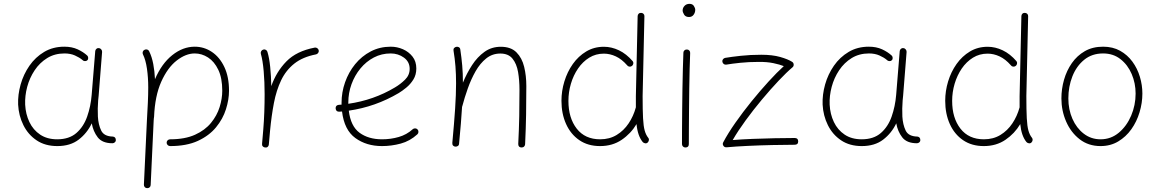

<svg xmlns="http://www.w3.org/2000/svg" viewBox="-20 -749 6031 998"><path d="M277.3 -24.9Q339.4 -24.9 377 -57.6Q414.6 -90.3 433.1 -143.3Q451.7 -196.3 456.5 -255.9L475.1 -483.9Q476.1 -490.7 481.4 -495.4Q486.8 -500 494.1 -499Q501 -498.5 506.1 -492.4Q511.2 -486.3 510.7 -479L492.7 -251Q491.7 -238.8 490.2 -227.1Q486.8 -184.6 488.8 -143.1Q491.2 -101.1 505.9 -70.6Q520.5 -40 566.9 -39.1Q581.5 -37.1 582 -22Q582.5 -14.6 577.1 -9.5Q571.8 -4.4 564.5 -4.4Q511.7 -4.4 488 -35.2Q464.4 -65.9 457 -107.9Q432.6 -56.6 388.9 -23.2Q345.2 10.3 277.8 10.3Q214.8 10.3 170.4 -19.5Q126 -49.3 101.6 -98.6Q77.1 -147.9 74.2 -205.6Q72.3 -256.8 87.2 -309.8Q102.1 -362.8 133.1 -407.5Q164.1 -452.1 209.7 -479.2Q255.4 -506.3 314.5 -506.3Q353.5 -506.3 383.3 -492.7Q413.1 -479 433.6 -460Q438.5 -455.1 438.5 -447.3Q438.5 -439.5 433.1 -435.1Q428.2 -430.7 420.4 -431.4Q412.6 -432.1 408.2 -437.5Q393.1 -450.2 369.6 -460.7Q346.2 -471.2 314.9 -471.2Q264.6 -471.2 225.6 -447.3Q186.5 -423.3 160.2 -383.8Q133.8 -344.2 121.3 -297.4Q108.9 -250.5 110.8 -205.1Q113.3 -155.8 132.8 -114.7Q152.3 -73.7 188.7 -49.3Q225.1 -24.9 277.3 -24.9Z M846.2 -7.3Q846.2 -15.1 851.6 -20Q856.9 -24.9 864.3 -24.9Q941.4 -24.9 993.7 -48.6Q1045.9 -72.3 1076.9 -110.4Q1107.9 -148.4 1121.6 -192.4Q1135.3 -236.3 1135.3 -277.3Q1135.3 -343.3 1114.7 -386.2Q1094.2 -429.2 1061.5 -450.2Q1028.8 -471.2 992.2 -471.2Q945.8 -471.2 898.4 -434.3Q851.1 -397.5 818.1 -324Q785.2 -250.5 780.8 -141.1Q780.8 -138.2 779.8 -135.3Q779.3 -127.4 778.8 -122.6L763.2 212.4Q763.2 219.7 757.8 224.6Q752.4 229.5 744.6 229Q737.3 229 732.4 223.6Q727.5 218.3 728 210.4L743.7 -124.5Q746.6 -171.9 748.5 -214.4Q750.5 -256.8 750.5 -294.4Q750.5 -346.2 743.9 -391.8Q737.3 -437.5 723.1 -466.3Q719.7 -473.1 722.2 -480.2Q724.6 -487.3 731.4 -490.2Q738.3 -493.7 745.4 -491.5Q752.4 -489.3 755.4 -482.4Q769.5 -453.6 776.6 -416.3Q783.7 -378.9 785.6 -337.4Q820.3 -418.5 875.5 -462.4Q930.7 -506.3 992.2 -506.3Q1041 -506.3 1081.5 -479Q1122.1 -451.7 1146.2 -400.6Q1170.4 -349.6 1170.4 -277.3Q1170.4 -231.4 1154.5 -181.2Q1138.7 -130.9 1103 -87.4Q1067.4 -43.9 1008.8 -16.8Q950.2 10.3 864.3 10.3Q856.9 10.3 851.6 5.1Q846.2 0 846.2 -7.3Z M1357.9 17.6Q1355 17.1 1352.1 16.1Q1340.8 10.7 1342.3 0Q1342.3 -0.5 1342.3 -2V-3.4Q1343.8 -22 1345.5 -40.5Q1347.2 -59.1 1348.6 -77.1Q1352.1 -119.6 1353.8 -166.5Q1355.5 -213.4 1355.5 -259.8Q1355.5 -323.2 1350.6 -379.4Q1345.7 -435.5 1335.9 -469.2Q1334 -476.1 1337.6 -482.7Q1341.3 -489.3 1348.1 -491.2Q1355 -493.7 1361.6 -490Q1368.2 -486.3 1370.1 -479.5Q1379.9 -447.3 1384.5 -400.6Q1389.2 -354 1390.1 -301.3Q1416.5 -376.5 1468.8 -429.9Q1521 -483.4 1615.7 -501.5Q1623 -502.9 1629.2 -498.5Q1635.3 -494.1 1636.7 -487.3Q1638.2 -480 1633.8 -473.9Q1629.4 -467.8 1622.6 -466.3Q1553.7 -453.1 1510 -418.5Q1466.3 -383.8 1441.4 -331.8Q1416.5 -279.8 1403.8 -213.6Q1391.1 -147.5 1383.8 -70.3Q1380.9 -31.7 1377.4 2Q1377 4.9 1376 7.8Q1370.6 19 1359.9 17.6Q1358.9 17.6 1357.9 17.6Z M2149.4 -50.8Q2110.8 -15.6 2063 -2.7Q2015.1 10.3 1965.8 10.3Q1884.8 10.3 1827.1 -31.5Q1769.5 -73.2 1757.8 -169.4Q1751 -168.9 1743.7 -168.5Q1726.6 -167.5 1724.6 -185.1Q1723.6 -202.1 1741.2 -204.1Q1748.5 -204.6 1755.4 -205.1Q1755.4 -210 1755.4 -214.8Q1755.4 -269.5 1773.7 -321.5Q1792 -373.5 1825.9 -415.3Q1859.9 -457 1907 -481.7Q1954.1 -506.3 2011.2 -506.3Q2043.9 -506.3 2074.2 -493.2Q2104.5 -480 2124.3 -454.8Q2144 -429.7 2144 -393.1Q2144 -360.4 2128.7 -335.7Q2113.3 -311 2091.8 -293.5Q2070.3 -275.9 2052.2 -265.1Q1931.6 -193.8 1793 -173.8Q1802.7 -92.8 1849.1 -58.8Q1895.5 -24.9 1965.8 -24.9Q2011.2 -24.9 2052.5 -36.9Q2093.8 -48.8 2125 -77.1Q2130.4 -82 2137.9 -81.8Q2145.5 -81.5 2150.4 -76.2Q2155.3 -70.8 2155 -63.2Q2154.8 -55.7 2149.4 -50.8ZM2010.7 -471.2Q1963.4 -471.2 1923.3 -450.2Q1883.3 -429.2 1853.5 -393.1Q1823.7 -356.9 1807.1 -311.3Q1790.5 -265.6 1790.5 -216.3Q1790.5 -212.9 1790.5 -209.5Q1922.4 -228.5 2032.7 -294.4Q2061 -311 2085.2 -334.7Q2109.4 -358.4 2109.4 -391.1Q2109.4 -427.7 2079.6 -449.5Q2049.8 -471.2 2010.7 -471.2Z M2331.1 -5.9Q2340.8 -110.4 2345.7 -184.3Q2350.6 -258.3 2350.6 -315.9Q2350.6 -363.8 2347.4 -404.3Q2344.2 -444.8 2337.4 -485.8Q2335.9 -494.1 2340.3 -499Q2344.7 -503.9 2350.6 -505.4Q2357.4 -507.3 2364.5 -503.9Q2371.6 -500.5 2372.6 -491.7Q2378.9 -449.7 2382.6 -408.4Q2386.2 -367.2 2386.2 -319.3Q2406.2 -368.2 2433.8 -410.6Q2461.4 -453.1 2498.3 -479.5Q2535.2 -505.9 2583 -505.9Q2635.7 -505.9 2664.6 -476.8Q2693.4 -447.8 2704.6 -401.4Q2715.8 -355 2715.8 -301.8Q2715.8 -226.6 2714.6 -153.8Q2713.4 -81.1 2709.5 0.5Q2709.5 6.8 2704.6 12.2Q2699.7 17.6 2691.4 17.6Q2673.8 17.6 2673.8 -0.5Q2677.7 -77.6 2679 -145Q2680.2 -212.4 2680.2 -282.2Q2680.2 -331.5 2672.9 -374.5Q2665.5 -417.5 2644 -444.1Q2622.6 -470.7 2580.6 -470.7Q2539.1 -470.7 2507.3 -445.3Q2475.6 -419.9 2452.1 -378.7Q2428.7 -337.4 2411.6 -289.3Q2394.5 -241.2 2382.8 -196.3Q2382.3 -194.8 2381.8 -193.8Q2379.4 -153.3 2375.5 -105.7Q2371.6 -58.1 2366.2 -2Q2365.7 6.3 2359.6 10Q2353.5 13.7 2346.7 13.2Q2340.3 12.7 2335.4 8.1Q2330.6 3.4 2331.1 -5.9Z M3119.1 -505.9Q3158.7 -505.9 3197.3 -487.5Q3235.8 -469.2 3269 -430.7Q3273.4 -424.8 3271.7 -417.2Q3270 -409.7 3264.2 -405.8Q3257.8 -401.4 3250.5 -402.8Q3243.2 -404.3 3239.3 -410.2Q3211.9 -441.4 3181.2 -455.8Q3150.4 -470.2 3118.7 -470.2Q3076.7 -470.2 3042.7 -449.2Q3008.8 -428.2 2984.6 -392.8Q2960.4 -357.4 2947.5 -313.7Q2934.6 -270 2934.6 -224.6Q2934.6 -135.7 2977.8 -80.3Q3021 -24.9 3099.6 -24.9Q3148.4 -24.9 3185.5 -47.6Q3222.7 -70.3 3247.6 -107.7Q3272.5 -145 3284.7 -189.5L3285.2 -191.4Q3285.2 -204.6 3285.2 -219Q3285.2 -233.4 3285.2 -249.5L3294.4 -665Q3294.4 -672.4 3299.6 -677.5Q3304.7 -682.6 3312.5 -682.1Q3319.8 -682.1 3325 -677Q3330.1 -671.9 3329.6 -664.6L3320.3 -249.5Q3320.3 -176.3 3322.5 -134.5Q3324.7 -92.8 3331.1 -70.3Q3337.4 -47.9 3349.1 -33.2Q3354 -27.8 3352.8 -20.3Q3351.6 -12.7 3346.2 -7.8Q3340.8 -2.9 3333.3 -4.2Q3325.7 -5.4 3320.8 -10.7Q3294.4 -43 3288.6 -104Q3259.3 -54.7 3211.4 -22.2Q3163.6 10.3 3099.1 10.3Q3036.1 10.3 2991.2 -20.5Q2946.3 -51.3 2922.4 -104.5Q2898.4 -157.7 2898.4 -225.1Q2898.4 -275.9 2913.6 -325.7Q2928.7 -375.5 2957.5 -416.3Q2986.3 -457 3027.1 -481.4Q3067.9 -505.9 3119.1 -505.9Z M3528.3 -694.8Q3528.3 -708 3538.1 -718.5Q3547.9 -729 3564 -729Q3579.6 -729 3586.7 -718Q3593.8 -707 3593.8 -698.2Q3593.8 -683.6 3585.2 -672.1Q3576.7 -660.6 3561.5 -660.6Q3543.5 -660.6 3535.9 -673.1Q3528.3 -685.5 3528.3 -694.8ZM3550.8 -491.7Q3558.1 -491.7 3563 -486.3Q3567.9 -481 3567.4 -473.1Q3565.9 -439 3564.7 -390.6Q3563.5 -342.3 3562.7 -287.4Q3562 -232.4 3561.5 -178Q3561 -123.5 3560.8 -77.1Q3560.5 -30.8 3560.5 0Q3560.5 17.6 3542.5 17.6Q3535.2 17.6 3530 12.5Q3524.9 7.3 3524.9 0Q3524.9 -30.8 3525.1 -77.1Q3525.4 -123.5 3525.9 -178Q3526.4 -232.4 3527.3 -287.6Q3528.3 -342.8 3529.5 -391.6Q3530.8 -440.4 3532.2 -475.1Q3532.2 -482.4 3537.6 -487.3Q3543 -492.2 3550.8 -491.7Z M3734.9 -427.7Q3733.4 -434.6 3737.8 -440.7Q3742.2 -446.8 3749.5 -448.2Q3781.2 -453.6 3830.8 -459Q3880.4 -464.4 3937 -464.4Q3994.6 -464.4 4035.2 -452.9Q4075.7 -441.4 4097.2 -427.7Q4105 -422.9 4105.5 -413.6Q4106 -404.3 4099.1 -398.9Q4068.8 -373.5 4027.1 -329.3Q3985.4 -285.2 3940.4 -231.4Q3895.5 -177.7 3855.5 -122.8Q3815.4 -67.9 3788.6 -21Q3835.4 -24.9 3892.8 -27.1Q3950.2 -29.3 4007.6 -30.5Q4064.9 -31.7 4110.8 -31.7Q4128.9 -31.7 4128.9 -14.2Q4128.9 3.4 4110.8 3.4Q4060.1 3.4 3995.4 4.9Q3930.7 6.3 3867.4 9.3Q3804.2 12.2 3757.3 16.6Q3745.6 17.6 3740 8.5Q3734.4 -0.5 3739.3 -9.3Q3763.7 -55.7 3802.5 -111.1Q3841.3 -166.5 3886.2 -221.9Q3931.2 -277.3 3975.1 -325.4Q4019 -373.5 4054.2 -405.3Q4033.7 -413.6 4000.2 -420.7Q3966.8 -427.7 3923.3 -427.2Q3872.6 -427.2 3828.1 -422.6Q3783.7 -418 3755.4 -413.1Q3748.5 -411.6 3742.4 -416Q3736.3 -420.4 3734.9 -427.7Z M4459 -24.9Q4521 -24.9 4558.6 -57.6Q4596.2 -90.3 4614.7 -143.3Q4633.3 -196.3 4638.2 -255.9L4656.7 -483.9Q4657.7 -490.7 4663.1 -495.4Q4668.5 -500 4675.8 -499Q4682.6 -498.5 4687.7 -492.4Q4692.9 -486.3 4692.4 -479L4674.3 -251Q4673.3 -238.8 4671.9 -227.1Q4668.5 -184.6 4670.4 -143.1Q4672.9 -101.1 4687.5 -70.6Q4702.1 -40 4748.5 -39.1Q4763.2 -37.1 4763.7 -22Q4764.2 -14.6 4758.8 -9.5Q4753.4 -4.4 4746.1 -4.4Q4693.4 -4.4 4669.7 -35.2Q4646 -65.9 4638.7 -107.9Q4614.3 -56.6 4570.6 -23.2Q4526.9 10.3 4459.5 10.3Q4396.5 10.3 4352.1 -19.5Q4307.6 -49.3 4283.2 -98.6Q4258.8 -147.9 4255.9 -205.6Q4253.9 -256.8 4268.8 -309.8Q4283.7 -362.8 4314.7 -407.5Q4345.7 -452.1 4391.4 -479.2Q4437 -506.3 4496.1 -506.3Q4535.2 -506.3 4564.9 -492.7Q4594.7 -479 4615.2 -460Q4620.1 -455.1 4620.1 -447.3Q4620.1 -439.5 4614.7 -435.1Q4609.9 -430.7 4602.1 -431.4Q4594.2 -432.1 4589.8 -437.5Q4574.7 -450.2 4551.3 -460.7Q4527.8 -471.2 4496.6 -471.2Q4446.3 -471.2 4407.2 -447.3Q4368.2 -423.3 4341.8 -383.8Q4315.4 -344.2 4303 -297.4Q4290.5 -250.5 4292.5 -205.1Q4294.9 -155.8 4314.5 -114.7Q4334 -73.7 4370.4 -49.3Q4406.7 -24.9 4459 -24.9Z M5113.8 -505.9Q5153.3 -505.9 5191.9 -487.5Q5230.5 -469.2 5263.7 -430.7Q5268.1 -424.8 5266.4 -417.2Q5264.6 -409.7 5258.8 -405.8Q5252.4 -401.4 5245.1 -402.8Q5237.8 -404.3 5233.9 -410.2Q5206.5 -441.4 5175.8 -455.8Q5145 -470.2 5113.3 -470.2Q5071.3 -470.2 5037.4 -449.2Q5003.4 -428.2 4979.2 -392.8Q4955.1 -357.4 4942.1 -313.7Q4929.2 -270 4929.2 -224.6Q4929.2 -135.7 4972.4 -80.3Q5015.6 -24.9 5094.2 -24.9Q5143.1 -24.9 5180.2 -47.6Q5217.3 -70.3 5242.2 -107.7Q5267.1 -145 5279.3 -189.5L5279.8 -191.4Q5279.8 -204.6 5279.8 -219Q5279.8 -233.4 5279.8 -249.5L5289.1 -665Q5289.1 -672.4 5294.2 -677.5Q5299.3 -682.6 5307.1 -682.1Q5314.5 -682.1 5319.6 -677Q5324.7 -671.9 5324.2 -664.6L5314.9 -249.5Q5314.9 -176.3 5317.1 -134.5Q5319.3 -92.8 5325.7 -70.3Q5332 -47.9 5343.8 -33.2Q5348.6 -27.8 5347.4 -20.3Q5346.2 -12.7 5340.8 -7.8Q5335.4 -2.9 5327.9 -4.2Q5320.3 -5.4 5315.4 -10.7Q5289.1 -43 5283.2 -104Q5253.9 -54.7 5206.1 -22.2Q5158.2 10.3 5093.8 10.3Q5030.8 10.3 4985.8 -20.5Q4940.9 -51.3 4917 -104.5Q4893.1 -157.7 4893.1 -225.1Q4893.1 -275.9 4908.2 -325.7Q4923.3 -375.5 4952.1 -416.3Q4981 -457 5021.7 -481.4Q5062.5 -505.9 5113.8 -505.9Z M5713.9 -506.3Q5764.2 -506.3 5802.2 -485.1Q5840.3 -463.9 5866.2 -428.5Q5892.1 -393.1 5905 -349.9Q5918 -306.6 5918 -262.7Q5918 -213.9 5903.3 -165.3Q5888.7 -116.7 5860.6 -77.1Q5832.5 -37.6 5792.2 -13.7Q5752 10.3 5700.7 10.3Q5637.7 10.3 5592 -25.1Q5546.4 -60.5 5521.7 -117.2Q5497.1 -173.8 5497.1 -237.3Q5497.1 -286.6 5510.7 -334.5Q5524.4 -382.3 5551.5 -421.1Q5578.6 -460 5619.1 -483.2Q5659.7 -506.3 5713.9 -506.3ZM5713.9 -471.2Q5655.8 -471.2 5615.5 -438.2Q5575.2 -405.3 5554.2 -352.1Q5533.2 -298.8 5533.2 -237.3Q5533.2 -179.7 5554.4 -131.3Q5575.7 -83 5613.5 -54Q5651.4 -24.9 5700.7 -24.9Q5754.4 -24.9 5795.4 -59.1Q5836.4 -93.3 5859.6 -147.7Q5882.8 -202.1 5882.8 -262.7Q5882.8 -316.4 5862.5 -364Q5842.3 -411.6 5804.4 -441.4Q5766.6 -471.2 5713.9 -471.2Z"/></svg>

Font: Mikhak-DS2-FD ExtraLight
Style: Regular
Weight: 200
Designer: Amin Abedi
Version: Version 3.2